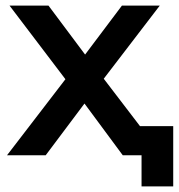

<svg xmlns="http://www.w3.org/2000/svg" viewBox="-20 -554 638 685"><path d="M5 0 240 -306 238 -239 14 -534H153L310 -324H257L415 -534H550L324 -239L325 -306L559 0H418L253 -223L305 -216L143 0ZM485 111V-30L513 0H418V-104H598V111Z"/></svg>

Font: MOST Montserrat SemiBold
Style: Regular
Weight: 600
Designer: Julieta Ulanovsky
Foundry: Julieta Ulanovsky
Version: Version 8.000;March 11, 2024;FontCreator 15.0.0.2926 64-bit